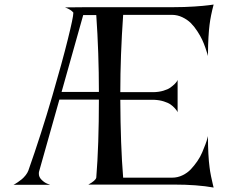

<svg xmlns="http://www.w3.org/2000/svg" viewBox="-20 -821 1010 854"><path d="M350.1 -753.9 253.9 -412.1H419.9Q419.9 -585.4 408.2 -753.9H351.1ZM904.8 -215.8Q905.3 -127 912.1 -77.1Q914.1 -59.6 918.7 -36.9Q923.3 -14.2 926.8 -0.5L930.2 13.2Q856.9 0 753.9 0H373Q405.3 -17.6 408.2 -30.8Q419.9 -174.3 419.9 -377.9H244.1L153.8 -58.1Q152.8 -55.2 152.8 -47.9Q152.8 -33.2 165.3 -21Q177.7 -8.8 190.4 -3.9L203.1 1H40Q42 0 45.7 -2Q49.3 -3.9 59.1 -10.5Q68.8 -17.1 77.1 -23.9Q85.4 -30.8 93.8 -41.3Q102.1 -51.8 106 -62Q162.6 -222.2 212.9 -395Q257.3 -547.4 281.7 -646Q306.2 -744.6 306.2 -763.2V-765.1Q300.8 -772 291.5 -777.6Q282.2 -783.2 275.4 -785.6L269 -788.1L373 -789.1H753.9Q799.8 -789.1 843.8 -792Q887.7 -794.9 909.2 -797.9L930.2 -800.8Q917 -751 912.1 -710.9Q909.2 -689 907.2 -654.1Q905.3 -619.1 905.3 -595.7L904.8 -571.8Q903.8 -575.7 902.1 -582.3Q900.4 -588.9 893.8 -607.9Q887.2 -627 879.2 -644.3Q871.1 -661.6 857.4 -682.6Q843.8 -703.6 828.4 -718.8Q813 -733.9 791 -744.4Q769 -754.9 745.1 -754.9H527.8Q515.1 -572.3 515.1 -411.1H663.1Q687 -411.6 706.8 -417.5Q726.6 -423.3 737.8 -431.4Q749 -439.5 756.8 -447.3Q764.6 -455.1 767.6 -460.4L770 -465.8V-321.8Q769 -323.7 767.1 -327.4Q765.1 -331.1 757.1 -340.1Q749 -349.1 738.5 -356.4Q728 -363.8 708.7 -369.9Q689.5 -376 667 -377H515.1Q516.1 -173.3 527.8 -30.8H746.1Q770 -30.8 791.7 -41.3Q813.5 -51.8 828.9 -68.1Q844.2 -84.5 857.7 -104Q871.1 -123.5 879.4 -143.3Q887.7 -163.1 893.8 -179.2Q899.9 -195.3 902.3 -205.6Z"/></svg>

Font: Anticva
Style: Regular
Weight: 400
Version: Version 1.000